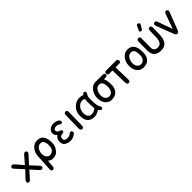

<svg xmlns="http://www.w3.org/2000/svg" viewBox="358 -2393 4233 4233"><g transform="rotate(-45 2475.0 -276.5)"><path d="M58.6 -501.5Q95.7 -530.8 139.6 -480.5L289.1 -308.6L438.5 -480.5Q482.4 -531.2 519.5 -501.5Q559.1 -470.2 518.6 -425.8L350.6 -240.2L505.4 -71.8Q553.2 -20 515.1 13.2Q480.5 43.5 434.1 -8.3L289.1 -170.4L144 -8.3Q97.7 43.5 63 13.2Q24.4 -20.5 72.8 -71.8L230 -239.3L59.6 -425.8Q19 -470.2 58.6 -501.5Z M866.7 -505.4Q1064 -503.9 1064 -231Q1063.5 -127.4 988.8 -36.6Q933.6 28.8 832 28.8Q769 28.8 715.8 -17.1L703.6 148.9Q699.2 206.1 644 201.7Q605.5 198.2 608.9 141.1L629.9 -212.4Q629.9 -216.3 630.4 -219.7Q630.4 -225.1 630.4 -231Q630.4 -334 695.8 -420.9Q762.2 -506.3 866.7 -505.4ZM870.6 -405.8Q806.6 -404.3 774.9 -361.3Q726.1 -294.9 726.1 -222.2Q726.1 -145 761.2 -107.4Q795.9 -69.8 840.3 -69.8Q884.3 -69.8 931.2 -109.4Q973.1 -144.5 973.1 -240.7Q973.1 -408.2 870.6 -405.8Z M1365.2 -300.8Q1419.9 -284.2 1415 -246.1Q1411.6 -215.8 1355.5 -211.9Q1282.7 -207 1280.3 -139.6Q1278.3 -72.8 1346.7 -65.4Q1422.9 -57.1 1459 -86.9Q1495.6 -117.2 1517.6 -116.2Q1557.1 -114.3 1559.6 -69.3Q1560.5 -45.9 1520.5 -17.6Q1427.2 48.3 1312.5 17.6Q1201.7 -12.7 1194.3 -105.5Q1188.5 -179.7 1216.8 -220.7Q1240.2 -254.9 1264.6 -269.5Q1225.6 -311.5 1221.7 -322.3Q1192.9 -391.1 1235.4 -446.3Q1282.7 -507.8 1366.2 -511.7Q1440.9 -515.1 1499 -483.4Q1543.5 -458.5 1540.5 -416.5Q1538.1 -386.7 1508.8 -383.3Q1494.1 -381.3 1438 -416Q1406.2 -435.1 1357.9 -425.3Q1298.8 -413.1 1298.8 -374Q1298.8 -320.8 1365.2 -300.8Z M1756.8 -511.2Q1803.2 -510.3 1802.2 -447.8L1795.4 -41.5Q1794.4 24.4 1748.5 24.4Q1696.3 23.9 1697.8 -37.6L1706.1 -447.3Q1707.5 -512.2 1756.8 -511.2Z M2134.3 27.3Q1916 27.3 1913.6 -207Q1912.1 -355.5 2014.2 -443.4Q2132.8 -545.4 2292 -489.7Q2331.5 -545.9 2367.2 -518.1Q2404.8 -488.8 2354.5 -425.3Q2333 -398.4 2335.9 -266.1Q2339.8 -105 2372.1 -60.1Q2402.8 -19 2377 12.7Q2342.8 49.8 2289.1 -29.8Q2199.2 27.3 2134.3 27.3ZM2190.9 -70.8Q2219.7 -79.1 2258.8 -114.3Q2239.7 -324.2 2256.8 -401.9Q2209.5 -431.6 2157.7 -418.9Q2121.6 -410.2 2100.1 -394Q2013.2 -331.1 2008.8 -216.3Q2010.3 -66.9 2111.3 -60.1Q2144.5 -58.1 2190.9 -70.8Z M2712.4 -504.9 2914.1 -503.9Q2967.3 -503.9 2966.3 -458.5Q2965.3 -414.6 2912.1 -414.6L2710 -414.1Q2636.2 -414.1 2637.7 -458Q2638.7 -505.4 2712.4 -504.9ZM2701.2 -406.7Q2637.2 -405.3 2605.5 -362.3Q2556.6 -295.9 2556.6 -216.3Q2556.6 -139.6 2591.8 -101.6Q2627.9 -62.5 2674.8 -62.5Q2728 -62.5 2764.6 -101.6Q2803.2 -143.1 2803.7 -234.9Q2804.2 -408.7 2701.2 -406.7ZM2697.3 -506.3Q2895 -504.9 2894.5 -225.1Q2894 -106 2841.8 -43.9Q2783.2 30.8 2663.1 29.8Q2576.2 29.3 2515.6 -42.5Q2460.9 -107.4 2460.9 -225.1Q2460.9 -336.4 2526.4 -422.4Q2590.8 -507.3 2697.3 -506.3Z M2980 -463.9Q2979 -516.6 3026.9 -516.6L3327.6 -516.1Q3387.2 -516.1 3389.2 -469.7Q3392.1 -418 3332.5 -418Q3279.3 -418 3226.1 -418L3235.8 -36.1Q3237.8 31.7 3188 31.2Q3140.1 31.2 3138.2 -36.6L3129.4 -417.5H3029.8Q2981.9 -417.5 2980 -463.9Z M3698.2 -412.6Q3634.3 -411.1 3602.5 -368.2Q3553.7 -301.8 3553.7 -222.2Q3553.7 -145.5 3588.9 -107.4Q3625 -68.4 3671.9 -68.4Q3725.1 -68.4 3761.7 -107.4Q3800.3 -148.9 3800.8 -240.7Q3801.3 -414.6 3698.2 -412.6ZM3694.3 -512.2Q3892.1 -510.7 3891.6 -231Q3891.1 -111.8 3838.9 -49.8Q3780.3 24.9 3660.2 23.9Q3573.2 23.4 3512.7 -48.3Q3458 -113.3 3458 -231Q3458 -342.3 3523.4 -428.2Q3587.9 -513.2 3694.3 -512.2Z M4228.5 -604Q4212.9 -581.1 4199.2 -581.1Q4185.5 -581.1 4172.4 -588.9Q4159.2 -596.7 4159.2 -611.6Q4159.2 -626.5 4166 -641.1L4206.1 -726.1Q4219.2 -755.4 4242.2 -755.4Q4254.4 -755.4 4272.9 -744.6Q4291.5 -733.9 4291.5 -717Q4291.5 -700.2 4280.3 -683.1ZM4424.3 -245.6Q4418.5 28.8 4210.4 31.2Q3981.9 34.2 3982.9 -185.5L3984.9 -456.5Q3985.8 -515.1 4031.7 -519.5Q4083.5 -524.4 4082.5 -465.3L4080.6 -184.1Q4079.6 -68.4 4198.7 -68.4Q4323.7 -68.4 4327.6 -252.9L4332.5 -453.6Q4333.5 -516.6 4380.4 -516.6Q4430.2 -516.6 4429.2 -453.6Z M4522 -510.7Q4570.3 -531.2 4592.8 -469.2L4715.8 -127L4839.4 -469.2Q4861.8 -531.2 4910.2 -510.7Q4951.7 -493.2 4928.2 -431.6L4774.4 -31.2Q4753.9 22 4716.8 22Q4678.7 22 4657.7 -31.2L4503.9 -431.6Q4480.5 -493.2 4522 -510.7Z"/></g></svg>

Font: Comic Relief LRS
Style: Regular
Weight: 400
Designer: Jeff Davis
Foundry: Loudifier
Version: Version 1.0